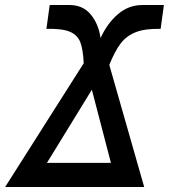

<svg xmlns="http://www.w3.org/2000/svg" viewBox="-46 -745 672 765"><path d="M139 -630 152 -725H231Q284.5 -725 315.8 -687Q347 -649 354.5 -593.5Q382.5 -653.5 424.8 -689.2Q467 -725 521 -725H607L594 -630Q532.5 -631.5 495 -616.8Q457.5 -602 434.5 -571.5Q411.5 -541 389.5 -486.5L528.5 0H-25.5L287.5 -493Q285 -548.5 273.8 -577.2Q262.5 -606 231.8 -618.8Q201 -631.5 139 -630ZM396 -96 320 -387.5 141 -96Z"/></svg>

Font: JuliaMono
Style: Bold Italic
Weight: 700
Italic angle: -9°
Monospace: yes
Designer: cormullion
Foundry: corm
Version: Version 0.057; ttfautohint (v1.8.4)